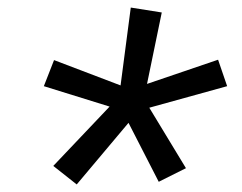

<svg xmlns="http://www.w3.org/2000/svg" viewBox="-20 -769 640 508"><path d="M183 -281 121 -330 270 -487 96 -541 123 -610 299 -543 326 -749 408 -736 369 -547 557 -611 581 -541 375 -484 472 -324 400 -288 320 -444Z"/></svg>

Font: Iosevka Extended Oblique
Style: Regular
Weight: 400
Width: 7
Italic angle: -9°
Monospace: yes
Designer: Belleve Invis
Foundry: Belleve Invis
Version: Version 32.0.1; ttfautohint (v1.8.4)